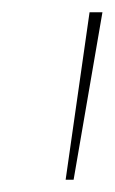

<svg xmlns="http://www.w3.org/2000/svg" viewBox="-20 -720 187 313"><path d="M87 -427 126 -700H147L100 -427Z"/></svg>

Font: Georama Thin
Style: Italic
Weight: 100
Italic angle: -9°
Designer: Jean-Baptiste Levee
Foundry: Production Type
Version: Version 1.000